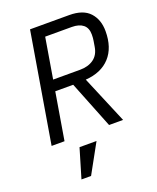

<svg xmlns="http://www.w3.org/2000/svg" viewBox="-169 -798 939 1146"><g transform="rotate(-20 300.0 -224.5)"><path d="M129 0H47L164 -698H413Q501 -698 542.5 -652.5Q584 -607 584 -534Q584 -429 529 -369Q474 -309 374 -302L501 0H412L293 -299H179ZM363 -369Q414 -369 448.5 -393.5Q483 -418 491 -468L497 -504Q500 -522 500 -543Q500 -585 474.5 -605.5Q449 -626 403 -626H234L191 -369ZM201 64H309L207 249H146Z"/></g></svg>

Font: IBM Plex Mono
Style: Italic
Weight: 400
Italic angle: -9°
Monospace: yes
Designer: Mike Abbink, Paul van der Laan, Pieter van Rosmalen
Foundry: Bold Monday
Version: Version 2.3